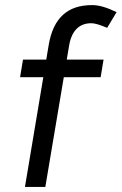

<svg xmlns="http://www.w3.org/2000/svg" viewBox="-20 -734 478 754"><path d="M342 -714Q362.2 -714 386 -707Q409.8 -700 437.8 -686.3L400.8 -624.7Q358.3 -642.8 338.7 -642.8Q302 -642.8 279.7 -619.6Q257.3 -596.3 250.5 -549.5L158 0H78L171.5 -558.8Q184.8 -636.5 226.7 -675.2Q268.5 -714 342 -714ZM70.3 -500H386.7L375.2 -430.8H58.8Z"/></svg>

Font: Oak Sans Light Italic
Style: Regular
Weight: 400
Italic angle: -9.5°
Foundry: Erik Kennedy, Walven
Version: Version 1.000;Glyphs 3.1.2 (3151)